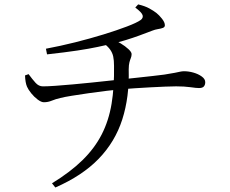

<svg xmlns="http://www.w3.org/2000/svg" viewBox="-20 -795 1040 867"><path d="M603.9 -775.1Q634.3 -768 654.1 -757.1Q673.9 -746.2 686.5 -736.3Q698.7 -726.6 711.6 -710.3Q724.5 -694 724.5 -680.9Q724.5 -672.4 715.4 -669Q706.4 -665.6 693.2 -663.6Q680.1 -661.6 667.7 -656.6Q637.9 -644.9 608.4 -634.3Q578.9 -623.6 548.7 -614.3Q518.5 -605.1 485.9 -597.3Q457.6 -590.9 420.7 -583Q383.7 -575.1 329.3 -566.8Q274.9 -558.6 192.4 -549.5L187.4 -575Q252.1 -587.1 319.4 -603.9Q386.7 -620.8 447.5 -639.5Q508.3 -658.2 553 -675.3Q597.8 -692.3 615.3 -704.7Q627.4 -713.8 624 -726.2Q620.6 -738.6 590.9 -761ZM214.8 32.7Q297.7 -18 352.4 -71.7Q407.2 -125.4 439.2 -187.8Q471.1 -250.1 483.8 -326Q496.4 -401.9 494.9 -497.1Q494.9 -522.3 491.3 -539.6Q487.6 -556.8 477.1 -571.4Q466.6 -586.1 445.4 -601.8L484.6 -618.3Q504 -611.7 524.9 -599.1Q545.8 -586.4 560 -573.1Q574.3 -559.8 574.3 -550.8Q574.3 -541.3 570.9 -533.2Q567.5 -525.1 564.5 -513.7Q561.4 -502.3 561.2 -481.8Q564.6 -356.9 532.2 -255.8Q499.8 -154.7 425.7 -78.1Q351.7 -1.6 229.9 51.7ZM93 -454.4 109.1 -460.2Q125.8 -437.4 140.4 -421.2Q154.9 -405 173.8 -405Q195.3 -405 231.4 -407.6Q267.5 -410.2 309.6 -414Q351.7 -417.8 393.3 -422.1Q434.9 -426.5 468.7 -430.1Q502.4 -433.7 520.8 -435.7Q557.1 -439.9 596.2 -443.8Q635.3 -447.7 669 -451.8Q702.7 -456 722.1 -458.2Q754.1 -463.2 769.6 -466.3Q785 -469.3 793.4 -471.3Q801.8 -473.3 811.4 -473.3Q831.6 -473.3 853.4 -467.2Q875.3 -461 891 -449.6Q906.8 -438.3 906.8 -423.9Q906.8 -412.1 900.7 -404.8Q894.6 -397.4 878.5 -397.4Q866.4 -397.4 839.4 -401.3Q812.4 -405.1 775.3 -405.1Q756.4 -405.1 725.1 -403.8Q693.8 -402.5 657.9 -400.6Q622.1 -398.7 587.8 -396.4Q553.5 -394.2 527.3 -391.9Q501.3 -389.7 462.1 -384.9Q422.9 -380.1 380.9 -374.2Q339 -368.3 304.4 -362.6Q269.9 -357 253.1 -352.6Q231.3 -347.7 214 -340.5Q196.7 -333.3 178.2 -333.3Q166.3 -333.3 150.2 -345.4Q134.2 -357.4 120.9 -373.9Q107.6 -390.5 102 -403.5Q94.2 -421.3 93 -454.4Z"/></svg>

Font: Noto Serif JP
Style: Regular
Weight: 200
Designer: Ryoko NISHIZUKA 西塚涼子 (kana & ideographs); Frank Grießhammer (Latin, Greek & Cyrillic); Wenlong ZHANG 张文龙 (bopomofo); San
Foundry: Adobe
Version: Version 2.001;hotconv 1.1.0;makeotfexe 2.6.0